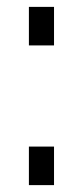

<svg xmlns="http://www.w3.org/2000/svg" viewBox="-20 -538 241 558"><path d="M64 -406V-518H137V-406ZM64 0V-112H137V0Z"/></svg>

Font: PTCRaleway Medium
Style: Regular
Weight: 500
Designer: Matt McInerney, Pablo Impallari, Rodrigo Fuenzalida
Foundry: Matt McInerney, Pablo Impallari, Rodrigo Fuenzalida
Version: Version 3.000g; ttfautohint (v1.5) -l 8 -r 28 -G 28 -x 14 -D